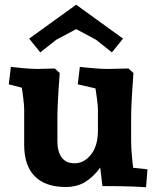

<svg xmlns="http://www.w3.org/2000/svg" viewBox="-20 -785 662 810"><path d="M434.1 -494.1 522 -496.1 543 -477.1Q541 -456.1 537.1 -391.1Q533.2 -326.2 533.2 -294.9V-192.9Q533.2 -162.1 536.6 -125Q540 -87.9 542 -77.1L602.1 -70.8L596.2 4.9Q586.4 3.9 541.3 2Q496.1 0 412.1 0L402.8 -78.1Q374 -38.1 339.1 -17.1Q304.2 3.9 257.8 3.9Q170.9 3.9 126.5 -41.5Q82 -86.9 82 -173.8V-325.2Q82 -338.4 78.1 -371.1Q74.2 -403.8 71.8 -415L17.1 -429.2L25.9 -502.9Q38.1 -501 75 -497.6Q111.8 -494.1 138.2 -494.1L210.9 -496.1L231.9 -477.1Q230 -456.1 226.1 -391.1Q222.2 -326.2 222.2 -294.9V-188Q222.2 -146 240 -121.1Q257.8 -96.2 294.9 -96.2Q335 -96.2 364 -133.1Q393.1 -169.9 393.1 -233.9V-325.2Q393.1 -338.4 388.9 -369.6Q384.8 -400.9 382.8 -412.1L308.1 -429.2L316.9 -502.9Q329.1 -501 368.7 -497.6Q408.2 -494.1 434.1 -494.1ZM452.1 -564 385.3 -617.2 301.3 -662.1 217.3 -617.2 149.9 -564 103 -622.1 301.3 -765.1 499 -622.1Z"/></svg>

Font: Sura
Style: Bold
Weight: 700
Designer: Carolina Giovagnoli
Foundry: Huerta Tipografica
Version: Version 1.002;PS 001.002;hotconv 1.0.70;makeotf.lib2.5.58329